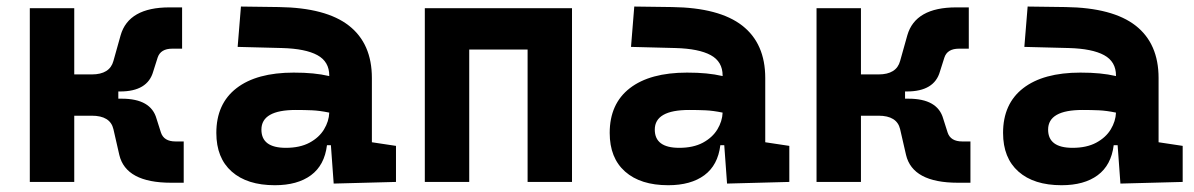

<svg xmlns="http://www.w3.org/2000/svg" viewBox="-20 -542 3556 572"><path d="M68.8 0V-517.6H201.2V-320.3H253.4Q307.1 -320.3 317.9 -360.4L339.4 -437Q363.3 -520 484.9 -520H522.5V-397H493.2Q458.5 -397 449.7 -370.6L436.5 -329.1Q419.9 -269.5 337.9 -269.5H332.5V-248H342.8Q429.7 -248 446.3 -188.5L459.5 -147Q468.3 -120.6 502.9 -120.6H527.3V2.4H489.7Q355 2.4 335.4 -80.6L317.9 -157.2Q308.6 -197.3 253.4 -197.3H201.2V0Z M974.1 4.9 965.8 -109.4H954.1Q946.8 -49.8 906.5 -20Q866.2 9.8 798.8 9.8Q716.3 9.8 670.4 -30.8Q624.5 -71.3 624.5 -146Q624.5 -232.9 684.6 -279.3Q744.6 -325.7 855 -325.7Q887.2 -325.7 912.4 -323.2Q937.5 -320.8 960.9 -315.4V-316.9Q960.9 -358.4 925.5 -377.7Q890.1 -397 820.3 -398.9L688 -402.3L697.8 -522.5L810.5 -521Q951.2 -519 1019.5 -465.6Q1087.9 -412.1 1087.9 -309.6V-118.2L1159.7 -107.4V0ZM960.9 -206.5Q932.6 -212.4 909.7 -213.4Q886.7 -214.4 861.3 -214.4Q758.8 -214.4 758.8 -155.8Q758.8 -101.6 831.5 -101.6Q873.5 -101.6 902.1 -116.9Q930.7 -132.3 945.3 -156.5Q960 -180.7 960.9 -206.5Z M1551.8 0V-394.5H1377.9V0H1245.6V-517.6H1684.1V0Z M2146 4.9 2137.7 -109.4H2126Q2118.7 -49.8 2078.4 -20Q2038.1 9.8 1970.7 9.8Q1888.2 9.8 1842.3 -30.8Q1796.4 -71.3 1796.4 -146Q1796.4 -232.9 1856.4 -279.3Q1916.5 -325.7 2026.9 -325.7Q2059.1 -325.7 2084.2 -323.2Q2109.4 -320.8 2132.8 -315.4V-316.9Q2132.8 -358.4 2097.4 -377.7Q2062 -397 1992.2 -398.9L1859.9 -402.3L1869.6 -522.5L1982.4 -521Q2123 -519 2191.4 -465.6Q2259.8 -412.1 2259.8 -309.6V-118.2L2331.5 -107.4V0ZM2132.8 -206.5Q2104.5 -212.4 2081.5 -213.4Q2058.6 -214.4 2033.2 -214.4Q1930.7 -214.4 1930.7 -155.8Q1930.7 -101.6 2003.4 -101.6Q2045.4 -101.6 2074 -116.9Q2102.5 -132.3 2117.2 -156.5Q2131.8 -180.7 2132.8 -206.5Z M2412.6 0V-517.6H2544.9V-320.3H2597.2Q2650.9 -320.3 2661.6 -360.4L2683.1 -437Q2707 -520 2828.6 -520H2866.2V-397H2836.9Q2802.2 -397 2793.5 -370.6L2780.3 -329.1Q2763.7 -269.5 2681.6 -269.5H2676.3V-248H2686.5Q2773.4 -248 2790 -188.5L2803.2 -147Q2812 -120.6 2846.7 -120.6H2871.1V2.4H2833.5Q2698.7 2.4 2679.2 -80.6L2661.6 -157.2Q2652.3 -197.3 2597.2 -197.3H2544.9V0Z M3317.9 4.9 3309.6 -109.4H3297.9Q3290.5 -49.8 3250.2 -20Q3210 9.8 3142.6 9.8Q3060.1 9.8 3014.2 -30.8Q2968.3 -71.3 2968.3 -146Q2968.3 -232.9 3028.3 -279.3Q3088.4 -325.7 3198.7 -325.7Q3231 -325.7 3256.1 -323.2Q3281.2 -320.8 3304.7 -315.4V-316.9Q3304.7 -358.4 3269.3 -377.7Q3233.9 -397 3164.1 -398.9L3031.7 -402.3L3041.5 -522.5L3154.3 -521Q3294.9 -519 3363.3 -465.6Q3431.6 -412.1 3431.6 -309.6V-118.2L3503.4 -107.4V0ZM3304.7 -206.5Q3276.4 -212.4 3253.4 -213.4Q3230.5 -214.4 3205.1 -214.4Q3102.5 -214.4 3102.5 -155.8Q3102.5 -101.6 3175.3 -101.6Q3217.3 -101.6 3245.8 -116.9Q3274.4 -132.3 3289.1 -156.5Q3303.7 -180.7 3304.7 -206.5Z"/></svg>

Font: CaskaydiaMono NF
Style: Bold
Weight: 700
Designer: Aaron Bell
Foundry: Saja Typeworks
Version: Version 2111.001; ttfautohint (v1.8.4);Nerd Fonts 3.1.1